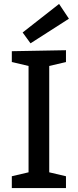

<svg xmlns="http://www.w3.org/2000/svg" viewBox="-20 -955 395 975"><path d="M315 -60V0H40V-60L125 -80V-620L40 -640V-695L315 -700V-640L230 -620V-80ZM330 -860 135 -735 95 -790 280 -935Z"/></svg>

Font: Bitter
Style: Regular
Weight: 400
Designer: Sol Matas
Foundry: Sol Matas
Version: Version 1.001